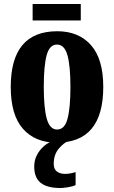

<svg xmlns="http://www.w3.org/2000/svg" viewBox="-20 -707 573 965"><path d="M265 10Q157 10 95.5 -59.5Q34 -129 34 -270Q34 -550 268 -550Q375 -550 437 -480.5Q499 -411 499 -270Q499 10 265 10ZM267 -56Q305 -56 319.5 -110.5Q334 -165 334 -270Q334 -376 319 -429.5Q304 -483 266 -483Q229 -483 214.5 -429.5Q200 -376 200 -270Q200 -165 215 -110.5Q230 -56 267 -56ZM144 -604V-687H386V-604ZM284 238Q217 238 184.5 212Q152 186 152 130Q152 98 166 71.5Q180 45 202.5 26Q225 7 250 0H327Q301 10 275.5 40Q250 70 250 117Q250 143 266 155Q282 167 307 167Q330 167 360 158V223Q347 230 322 234Q297 238 284 238Z"/></svg>

Font: Noto Serif ExtraCondensed Black
Style: Regular
Weight: 900
Width: 2
Designer: Monotype Design Team
Foundry: Monotype Imaging Inc.
Version: Version 2.015; ttfautohint (v1.8.4.7-5d5b)